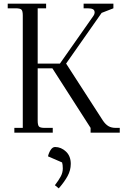

<svg xmlns="http://www.w3.org/2000/svg" viewBox="-20 -722 691 1045"><path d="M22 -676.8V-702.1H231V-676.8H185.1V-376H306.2L488.8 -636.2Q495.1 -645.5 495.1 -653.8Q495.1 -666.5 486.1 -671.6Q477.1 -676.8 457 -676.8H435.1V-702.1H597.2V-676.8L533.2 -651.9L339.8 -376L540 -65.9Q554.2 -44.9 570.3 -35.4Q586.4 -25.9 610.8 -25.9H631.8V0H473.1V-25.9L265.1 -350.1H185.1V-65.9Q185.1 -41 192.1 -33.4Q199.2 -25.9 224.1 -25.9H267.1V0H58.1V-25.9H104V-637.2Q104 -662.1 96.9 -669.4Q89.8 -676.8 64.9 -676.8ZM241.2 128.9Q245.6 109.4 255.9 93.8Q266.1 78.1 279.8 78.1Q312.5 78.1 338.9 102.8Q365.2 127.4 365.2 169.9Q365.2 204.6 347.7 236.6Q330.1 268.6 299.8 303.2L278.8 286.1Q299.8 258.8 310.8 238Q321.8 217.3 321.8 194.8Q321.8 173.8 317.9 162.1Z"/></svg>

Font: Dihjauti
Style: Regular
Weight: 400
Designer: T. Christopher White
Version: Version 3.0.0